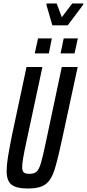

<svg xmlns="http://www.w3.org/2000/svg" viewBox="-20 -1072 498 1100"><path d="M18 -91Q18 -125 25.5 -172Q33 -219 49 -299L132 -688H223L130 -254Q107 -149 107 -115Q107 -92 116.5 -84Q126 -76 149 -76Q176 -76 189.5 -88.5Q203 -101 213.5 -134.5Q224 -168 242 -254L334 -688H425L341 -299Q310 -153 291.5 -96.5Q273 -40 240.5 -16Q208 8 140 8Q73 8 45.5 -14.5Q18 -37 18 -91ZM179 -766 198 -852H277L260 -766ZM327 -766 345 -852H426L407 -766ZM280 -927 246 -1044 247 -1052H305L334 -973L394 -1052H458L456 -1044L368 -927Z"/></svg>

Font: Saira Ultra Condensed SemiBold
Style: Italic
Weight: 600
Width: 1
Italic angle: -12°
Designer: Hector Gatti with collaboration of the Omnibus-Type team
Foundry: Omnibus-Type
Version: Version 1.001; ttfautohint (v1.8)